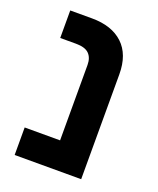

<svg xmlns="http://www.w3.org/2000/svg" viewBox="-118 -681 620 754"><g transform="rotate(20 192.0 -304.0)"><path d="M34 -115H182V-430Q182 -460 165.5 -476.5Q149 -493 111 -493H45V-608H136Q219 -608 265.5 -564.5Q312 -521 312 -438V0H34Z"/></g></svg>

Font: IBM Plex Sans Hebrew SemiBold
Style: Regular
Weight: 600
Designer: Mike Abbink, Paul van der Laan, Pieter van Rosmalen, Yanek Iontef
Foundry: Bold Monday
Version: Version 1.2